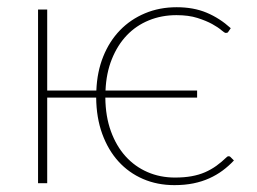

<svg xmlns="http://www.w3.org/2000/svg" viewBox="-20 -520 729 545"><path d="M629 -76.5Q632 -76.5 633.5 -75L644 -64.5Q629 -48.5 611.8 -35.8Q594.5 -23 574 -13.8Q553.5 -4.5 529 0.5Q504.5 5.5 475 5.5Q426.5 5.5 386 -12Q345.5 -29.5 316.2 -61.8Q287 -94 270.2 -140Q253.5 -186 253 -243H114V0H88V-493H114V-263H253.5Q255.5 -316 273 -359.5Q290.5 -403 320.5 -434Q350.5 -465 391.5 -482.2Q432.5 -499.5 481.5 -499.5Q529.5 -499.5 566.5 -484Q603.5 -468.5 635 -440L627.5 -429Q626 -426.5 621 -426.5Q617.5 -426.5 608.2 -434.5Q599 -442.5 582.2 -451.8Q565.5 -461 540.5 -469Q515.5 -477 481 -477Q438.5 -477 402.5 -462.2Q366.5 -447.5 340 -419.8Q313.5 -392 297.5 -352.2Q281.5 -312.5 279.5 -263H539.5V-243H279Q279.5 -189.5 294.8 -147.5Q310 -105.5 336.5 -76.2Q363 -47 398.8 -31.5Q434.5 -16 476.5 -16Q503 -16 523.8 -19.8Q544.5 -23.5 561.8 -31Q579 -38.5 594 -49.2Q609 -60 624 -74.5Q626 -76.5 629 -76.5Z"/></svg>

Font: Lato 2
Style: Regular
Weight: 200
Designer: Lukasz Dziedzic with Adam Twardoch and Botio Nikoltchev
Foundry: tyPoland Lukasz Dziedzic
Version: Version 2.015; 2015-08-06; http://www.latofonts.com/